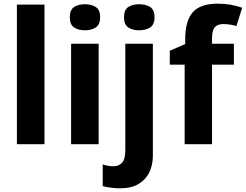

<svg xmlns="http://www.w3.org/2000/svg" viewBox="-20 -785 1338 1045"><path d="M222 0H72V-760H222Z M517 -547V0H367V-547ZM442 -762Q477 -762 501 -747Q525 -732 525 -691Q525 -651 501 -635.5Q477 -620 442 -620Q407 -620 383.5 -635.5Q360 -651 360 -691Q360 -732 383.5 -747Q407 -762 442 -762Z M632 240Q610 240 583.5 236.5Q557 233 539 228V110Q555 115 569 117.5Q583 120 599 120Q626 120 644 101Q662 82 662 33V-547H812V64Q812 111 793.5 151Q775 191 735.5 215.5Q696 240 632 240ZM655 -691Q655 -732 678.5 -747Q702 -762 737 -762Q773 -762 797 -747Q821 -732 821 -691Q821 -651 797 -635.5Q773 -620 737 -620Q702 -620 678.5 -635.5Q655 -651 655 -691Z M1253 -433H1134V0H985V-433H904V-509L988 -545V-571Q988 -671 1029 -718Q1070 -765 1165 -765Q1203 -765 1234 -759.5Q1265 -754 1298 -743L1267 -643Q1252 -648 1233.5 -651Q1215 -654 1195 -654Q1163 -654 1148.5 -636Q1134 -618 1134 -577V-547H1253Z"/></svg>

Font: Noto Sans Hebrew Thin
Style: Bold
Weight: 700
Version: Version 3.001